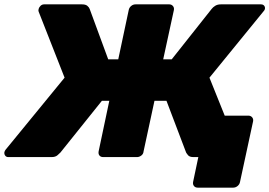

<svg xmlns="http://www.w3.org/2000/svg" viewBox="-35 -720 1235 880"><path d="M871 140Q860 140 854 132.5Q848 125 850 114L874 0H852L842 -190H1103Q1114 -190 1120.5 -182.5Q1127 -175 1125 -164L1065 114Q1063 125 1054 132.5Q1045 140 1034 140ZM1161 -700Q1171 -700 1176 -693.5Q1181 -687 1179 -678Q1177 -672 1172 -667L925 -364L1058 -33Q1060 -28 1058 -22Q1057 -13 1049 -6.5Q1041 0 1031 0H852Q834 0 827 -8.5Q820 -17 818 -21L728 -258H673L623 -26Q622 -14 612.5 -7Q603 0 593 0H438Q427 0 421 -7Q415 -14 417 -26L466 -258H432L242 -21Q238 -17 228.5 -8.5Q219 0 201 0H3Q-6 0 -11 -6.5Q-16 -13 -15 -22Q-14 -25 -13 -28Q-12 -31 -10 -33L261 -364L142 -667Q140 -673 142 -678Q144 -687 151 -693.5Q158 -700 167 -700H341Q357 -700 365 -693.5Q373 -687 376 -679L461 -448H507L555 -674Q557 -685 566 -692.5Q575 -700 586 -700H741Q751 -700 757.5 -692.5Q764 -685 762 -674L713 -448H752L935 -679Q941 -687 951.5 -693.5Q962 -700 977 -700Z"/></svg>

Font: Rubik Light ExtraBold
Style: Italic
Weight: 800
Italic angle: -12°
Version: Version 2.104